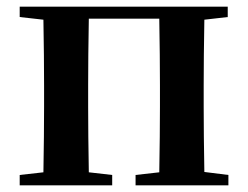

<svg xmlns="http://www.w3.org/2000/svg" viewBox="-20 -555 743 575"><path d="M39 0V-31L110 -39Q112 -153 112 -235V-300Q112 -382 110 -496L39 -504V-535H662V-504L592 -496Q590 -382 590 -300V-235Q590 -154 592 -40L664 -31V0H386V-31L457 -39Q459 -153 459 -235V-300Q459 -385 457 -499H246Q244 -385 244 -300V-235Q244 -153 246 -39L316 -31V0Z"/></svg>

Font: GenRyuMin TW B
Style: Regular
Weight: 700
Version: Version 1.501;PS 1;hotconv 16.6.51;makeotf.lib2.5.65220